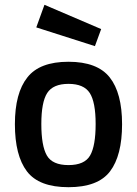

<svg xmlns="http://www.w3.org/2000/svg" viewBox="-20 -768 570 799"><path d="M94 -446Q145 -511 265 -511Q385 -511 436.5 -446Q488 -381 488 -251Q488 -121 438 -55Q388 11 265 11Q142 11 92 -55Q42 -121 42 -251Q42 -381 94 -446ZM175 -121Q198 -81 265 -81Q332 -81 355 -121Q378 -161 378 -252Q378 -343 353.5 -381Q329 -419 265 -419Q201 -419 176.5 -381Q152 -343 152 -252Q152 -161 175 -121ZM165 -748 401 -647 375 -576 131 -654Z"/></svg>

Font: Titillium Web[RUS by Daymarius]
Style: Regular
Weight: 600
Designer: Cyrillization by Daymarius
Foundry: Cyrillization by Daymarius
Version: Version 1.002 September 11, 2018